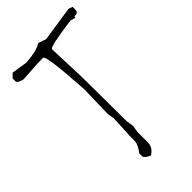

<svg xmlns="http://www.w3.org/2000/svg" viewBox="-243 -860 933 933"><g transform="rotate(-45 223.0 -393.5)"><path d="M429.2 -787.1 449.2 -779.8V-759.8Q449.2 -740.2 421.9 -740.2V-732.9L395 -740.2Q242.2 -720.2 232.9 -706.1L240.2 -503.9L242.2 -202.1L248 -162.1L242.2 -127.9V-54.2Q242.2 -22 208 0Q176.8 -13.2 174.8 -26.9V-46.9Q202.1 -83 202.1 -107.9V-134.8L208 -255.9L202.1 -290L206.1 -456.1Q190.9 -706.1 172.9 -706.1H139.2L30.8 -699.2Q-2.9 -708 -2.9 -720.2V-740.2L17.1 -759.8L98.1 -747.1Q179.2 -752.9 206.1 -773.9L247.1 -759.8Z"/></g></svg>

Font: Loved by the King
Style: Regular
Weight: 400
Designer: Kimberly Geswein
Foundry: Kimberly Geswein
Version: Version 1.002 2006